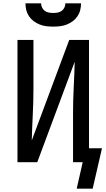

<svg xmlns="http://www.w3.org/2000/svg" viewBox="-20 -975 640 1154"><path d="M300 -815Q279 -815 258.5 -817.5Q238 -820 219 -827.5Q200 -835 183 -847.5Q166 -860 154.5 -877Q143 -894 138 -914Q133 -934 133 -955H227Q227 -942 233 -929.5Q239 -917 249.5 -909.5Q260 -902 273.5 -899.5Q287 -897 300 -897Q313 -897 326.5 -899.5Q340 -902 350.5 -909.5Q361 -917 367 -929.5Q373 -942 373 -955H467Q467 -934 462 -914Q457 -894 445.5 -877Q434 -860 417 -847.5Q400 -835 381 -827.5Q362 -820 341.5 -817.5Q321 -815 300 -815ZM441 159 477 0H419V-294Q419 -372 423 -449Q427 -526 429 -604L204 0H85V-735H181V-441Q181 -363 177 -286Q173 -209 171 -131L396 -735H515V-84H593L537 159Z"/></svg>

Font: Zed Mono Medium Extended
Style: Regular
Weight: 500
Width: 7
Monospace: yes
Designer: Belleve Invis
Foundry: Belleve Invis
Version: Version 1.0.0; ttfautohint (v1.8.4)